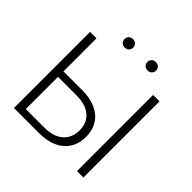

<svg xmlns="http://www.w3.org/2000/svg" viewBox="-216 -1073 1268 1268"><g transform="rotate(45 417.5 -439.0)"><path d="M90.8 0ZM150.9 -402.3H327.1Q399.9 -402.3 453.1 -378.2Q506.3 -354 534.4 -308.8Q562.5 -263.7 562.5 -202.1Q562.5 -107.9 499.5 -54Q436.5 0 325.2 0H90.8V-710.9H150.9ZM150.9 -351.1V-50.8H326.7Q409.2 -50.8 455.6 -91.6Q502 -132.3 502 -203.1Q502 -270.5 457 -310.3Q412.1 -350.1 331.1 -351.1ZM739.7 0H679.7V-710.9H739.7ZM285.2 -838.4Q285.2 -855 295.9 -866.5Q306.6 -877.9 325.2 -877.9Q343.8 -877.9 354.7 -866.5Q365.7 -855 365.7 -838.4Q365.7 -822.3 354.7 -811Q343.8 -799.8 325.2 -799.8Q306.6 -799.8 295.9 -811Q285.2 -822.3 285.2 -838.4ZM499 -837.9Q499 -854.5 509.8 -866Q520.5 -877.4 539.1 -877.4Q557.6 -877.4 568.6 -866Q579.6 -854.5 579.6 -837.9Q579.6 -821.8 568.6 -810.5Q557.6 -799.3 539.1 -799.3Q520.5 -799.3 509.8 -810.5Q499 -821.8 499 -837.9Z"/></g></svg>

Font: Roboto Light
Style: Regular
Weight: 300
Designer: Google
Version: Version 2.134; 2016; ttfautohint (v1.6)